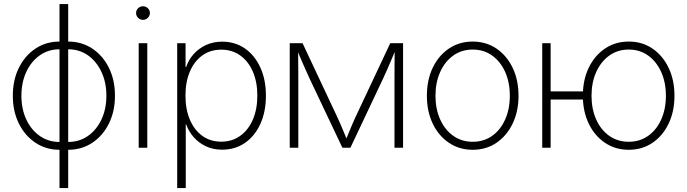

<svg xmlns="http://www.w3.org/2000/svg" viewBox="-20 -748 3479 972"><path d="M281.2 10.3Q213.4 10.3 159.9 -25.1Q106.4 -60.5 75.7 -122.3Q44.9 -184.1 44.9 -263.2Q44.9 -343.3 75.7 -405Q106.4 -466.8 159.9 -502.2Q213.4 -537.6 281.2 -537.6H325.2Q393.6 -537.6 447 -502.2Q500.5 -466.8 531.2 -405Q562 -343.3 562 -263.2Q562 -184.1 531.2 -122.3Q500.5 -60.5 447 -25.1Q393.6 10.3 325.2 10.3ZM281.2 -29.3H325.2Q381.8 -29.3 425.3 -59.8Q468.8 -90.3 493.7 -143.3Q518.6 -196.3 518.6 -263.2Q518.6 -330.6 493.7 -383.8Q468.8 -437 425.3 -467.8Q381.8 -498.5 325.2 -498.5H281.2Q225.1 -498.5 181.4 -467.8Q137.7 -437 113 -383.8Q88.4 -330.6 88.4 -263.2Q88.4 -196.3 113 -143.3Q137.7 -90.3 181.4 -59.8Q225.1 -29.3 281.2 -29.3ZM281.2 204.1V-727.5H325.2V204.1Z M682.1 0V-529.3H725.6V0ZM703.6 -647.5Q689.5 -647.5 679.2 -657.7Q668.9 -668 668.9 -682.1Q668.9 -696.3 679.2 -706.3Q689.5 -716.3 703.6 -716.3Q718.3 -716.3 728.5 -706.3Q738.8 -696.3 738.8 -682.1Q738.8 -668 728.5 -657.7Q718.3 -647.5 703.6 -647.5Z M877 204.1V-529.3H919.4V-408.7H922.4Q934.6 -445.3 960.2 -474.1Q985.8 -502.9 1022.7 -520Q1059.6 -537.1 1104.5 -537.1Q1169.9 -537.1 1219.7 -502.7Q1269.5 -468.3 1297.9 -406.5Q1326.2 -344.7 1326.2 -263.7Q1326.2 -182.6 1298.1 -120.8Q1270 -59.1 1220.2 -24.7Q1170.4 9.8 1104.5 9.8Q1059.6 9.8 1023.2 -7.1Q986.8 -23.9 961.2 -53Q935.5 -82 922.4 -118.2H920.4V204.1ZM1100.1 -30.8Q1154.8 -30.8 1195.8 -60.1Q1236.8 -89.4 1259.8 -141.8Q1282.7 -194.3 1282.7 -264.2Q1282.7 -333.5 1259.8 -386Q1236.8 -438.5 1195.8 -467.5Q1154.8 -496.6 1100.1 -496.6Q1044.9 -496.6 1004.2 -467.3Q963.4 -438 941.2 -385.7Q918.9 -333.5 918.9 -264.2Q918.9 -194.8 941.2 -142.3Q963.4 -89.8 1004.2 -60.3Q1044.9 -30.8 1100.1 -30.8Z M1446.8 0V-529.3H1511.7L1688.5 -153.3Q1695.8 -137.7 1702.4 -122.3Q1709 -106.9 1715.1 -92.3Q1721.2 -77.6 1727.3 -63.2Q1733.4 -48.8 1739.3 -34.2H1728.5Q1734.4 -48.8 1740.5 -63.2Q1746.6 -77.6 1752.4 -92.3Q1758.3 -106.9 1764.9 -122.3Q1771.5 -137.7 1778.8 -153.3L1955.6 -529.3H2020.5V0H1977.1V-349.6Q1977.1 -370.1 1977.3 -389.4Q1977.5 -408.7 1977.5 -427Q1977.5 -445.3 1977.8 -464.1Q1978 -482.9 1978 -502H1984.9Q1974.6 -476.1 1964.1 -451.7Q1953.6 -427.2 1942.9 -402.3Q1932.1 -377.4 1919.4 -350.1L1753.9 0H1713.4L1547.4 -350.1Q1535.2 -377.4 1523.9 -402.1Q1512.7 -426.8 1502.4 -451.4Q1492.2 -476.1 1481.4 -502H1488.8Q1489.3 -483.4 1489.5 -464.8Q1489.7 -446.3 1489.7 -427.7Q1489.7 -409.2 1490 -389.6Q1490.2 -370.1 1490.2 -349.6V0Z M2373 10.3Q2305.2 10.3 2252.7 -25.1Q2200.2 -60.5 2170.7 -122.3Q2141.1 -184.1 2141.1 -263.2Q2141.1 -343.3 2170.7 -405Q2200.2 -466.8 2252.7 -502.2Q2305.2 -537.6 2373 -537.6Q2440.9 -537.6 2493.2 -502.2Q2545.4 -466.8 2575.2 -405Q2605 -343.3 2605 -263.2Q2605 -184.1 2575.2 -122.3Q2545.4 -60.5 2493.4 -25.1Q2441.4 10.3 2373 10.3ZM2373 -30.3Q2429.7 -30.3 2471.9 -60.5Q2514.2 -90.8 2537.6 -143.6Q2561 -196.3 2561 -263.2Q2561 -330.6 2537.6 -383.3Q2514.2 -436 2471.9 -466.6Q2429.7 -497.1 2373 -497.1Q2316.9 -497.1 2274.4 -466.6Q2231.9 -436 2208.3 -383.3Q2184.6 -330.6 2184.6 -263.2Q2184.6 -196.3 2208.3 -143.6Q2231.9 -90.8 2274.4 -60.5Q2316.9 -30.3 2373 -30.3Z M2725.1 0V-529.3H2767.6V0ZM2755.9 -244.1V-285.2H2953.1V-244.1ZM3163.1 10.3Q3095.2 10.3 3042.7 -25.1Q2990.2 -60.5 2960.4 -122.3Q2930.7 -184.1 2930.7 -263.2Q2930.7 -343.3 2960.4 -405Q2990.2 -466.8 3042.7 -502.2Q3095.2 -537.6 3163.1 -537.6Q3231 -537.6 3283 -502.2Q3335 -466.8 3364.7 -405Q3394.5 -343.3 3394.5 -263.2Q3394.5 -184.1 3365 -122.3Q3335.4 -60.5 3283.2 -25.1Q3231 10.3 3163.1 10.3ZM3163.1 -30.3Q3219.2 -30.3 3261.7 -60.5Q3304.2 -90.8 3327.6 -143.6Q3351.1 -196.3 3351.1 -263.2Q3351.1 -330.6 3327.4 -383.3Q3303.7 -436 3261.5 -466.6Q3219.2 -497.1 3163.1 -497.1Q3106.9 -497.1 3064.5 -466.6Q3022 -436 2998.3 -383.3Q2974.6 -330.6 2974.6 -263.2Q2974.6 -196.3 2998 -143.6Q3021.5 -90.8 3064 -60.5Q3106.4 -30.3 3163.1 -30.3Z"/></svg>

Font: Inter 24pt ExtraLight
Style: Regular
Weight: 250
Designer: Rasmus Andersson
Foundry: rsms
Version: Version 4.001;git-66647c0bb